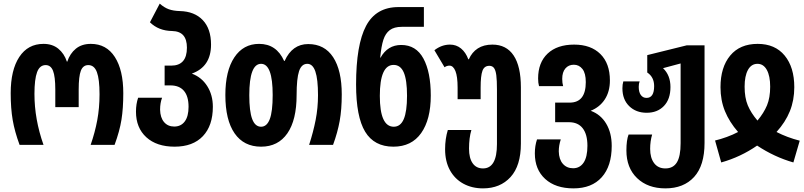

<svg xmlns="http://www.w3.org/2000/svg" viewBox="-20 -799 4436 1059"><path d="M39 -285Q39 -413 86.5 -485Q134 -557 220 -557Q269 -557 301.5 -530.5Q334 -504 349 -459H351Q366 -504 398.5 -530.5Q431 -557 481 -557Q567 -557 613.5 -484.5Q660 -412 660 -285Q660 -202 650 -139Q640 -76 612 0H480Q504 -69 516.5 -136.5Q529 -204 529 -279Q529 -362 514.5 -401Q500 -440 467 -440Q438 -440 426 -409Q414 -378 414 -305V-208H285V-305Q285 -377 272.5 -408.5Q260 -440 232 -440Q199 -440 184.5 -401Q170 -362 170 -281Q170 -141 220 0H88Q61 -73 50 -137Q39 -201 39 -285Z M730 -183Q730 -226 742 -260H874Q863 -231 863 -194Q864 -150 885 -125.5Q906 -101 941 -101Q978 -101 999 -129Q1020 -157 1020 -210Q1020 -268 994.5 -298Q969 -328 920 -328H888V-437H924Q1011 -437 1011 -536Q1011 -581 991 -604Q971 -627 929 -628Q855 -629 807 -676L861 -779Q886 -757 911 -748Q936 -739 972 -738Q1053 -736 1098.5 -688Q1144 -640 1144 -553Q1144 -431 1038 -393Q1092 -373 1123 -324Q1154 -275 1154 -210Q1154 -106 1099 -48Q1044 10 943 10Q844 10 787 -42Q730 -94 730 -183Z M1223 -275Q1223 -408 1272.5 -482.5Q1322 -557 1409 -557Q1505 -557 1547 -463H1550Q1592 -556 1680 -556Q1770 -556 1817.5 -483.5Q1865 -411 1865 -278Q1865 -195 1853.5 -131.5Q1842 -68 1817 0H1685Q1708 -71 1721 -137.5Q1734 -204 1734 -274Q1734 -362 1719.5 -404.5Q1705 -447 1675 -447Q1643 -447 1629.5 -406.5Q1616 -366 1616 -275Q1616 -137 1565 -63.5Q1514 10 1420 10Q1325 10 1274 -63.5Q1223 -137 1223 -275ZM1484 -275Q1484 -447 1420 -447Q1355 -447 1355 -274Q1355 -185 1371 -142.5Q1387 -100 1420 -100Q1452 -100 1468 -142Q1484 -184 1484 -275Z M1944 -333Q1944 -552 1999 -656Q2054 -760 2178 -760H2318V-651H2196Q2154 -651 2130 -633Q2106 -615 2094.5 -579.5Q2083 -544 2077 -481H2079Q2118 -551 2193 -551Q2275 -551 2315.5 -476Q2356 -401 2356 -272Q2356 -140 2303 -65Q2250 10 2150 10Q2044 10 1994 -72.5Q1944 -155 1944 -333ZM2225 -271Q2225 -358 2207 -399.5Q2189 -441 2151 -441Q2075 -441 2075 -270Q2075 -100 2152 -100Q2189 -100 2207 -142Q2225 -184 2225 -271Z M2435 24Q2435 -33 2450 -82H2580Q2567 -39 2567 21Q2567 73 2587 101.5Q2607 130 2644 130Q2721 130 2721 -4V-305Q2721 -356 2717.5 -383.5Q2714 -411 2705 -423.5Q2696 -436 2679 -436Q2651 -436 2641 -408.5Q2631 -381 2631 -316V-252H2504V-316Q2504 -377 2492 -407Q2480 -437 2459 -437Q2444 -437 2432 -428L2376 -522Q2416 -553 2462 -553Q2497 -553 2523 -531.5Q2549 -510 2563 -472H2566Q2583 -511 2615.5 -532Q2648 -553 2696 -553Q2773 -553 2813 -493Q2853 -433 2853 -317V-7Q2853 115 2796 177.5Q2739 240 2644 240Q2583 240 2535.5 214Q2488 188 2461.5 139.5Q2435 91 2435 24Z M2930 47Q2930 5 2942 -30H3073Q3062 3 3062 36Q3063 80 3084.5 104.5Q3106 129 3141 129Q3178 129 3199 98Q3220 67 3220 5Q3220 -58 3194 -91.5Q3168 -125 3118 -125H3042V-233H3122Q3211 -233 3211 -346Q3211 -395 3192.5 -418.5Q3174 -442 3145 -442Q3116 -442 3098.5 -421.5Q3081 -401 3081 -364Q3081 -341 3086 -324H2953Q2948 -342 2948 -366Q2948 -454 3000.5 -503.5Q3053 -553 3147 -553Q3239 -553 3291.5 -501Q3344 -449 3344 -355Q3344 -294 3316 -251Q3288 -208 3238 -188Q3293 -168 3323.5 -117Q3354 -66 3354 6Q3354 117 3299 178.5Q3244 240 3143 240Q3044 240 2987 188Q2930 136 2930 47Z M3435 31Q3435 -26 3447 -57H3577Q3566 -20 3566 22Q3566 72 3588 101Q3610 130 3650 130Q3693 130 3713.5 96.5Q3734 63 3734 -9V-449L3637 -423Q3678 -384 3678 -319Q3678 -252 3642 -214.5Q3606 -177 3547 -177Q3488 -177 3450.5 -213.5Q3413 -250 3413 -312Q3413 -333 3418 -350H3508Q3503 -338 3503 -320Q3503 -291 3514.5 -275Q3526 -259 3546 -259Q3588 -259 3588 -324Q3588 -374 3550 -399V-495L3768 -549H3866V-11Q3866 114 3808.5 177Q3751 240 3650 240Q3553 240 3494 183.5Q3435 127 3435 31Z M3924 -24Q3954 -31 3988.5 -43.5Q4023 -56 4051 -71Q4003 -126 3978.5 -186Q3954 -246 3954 -318Q3954 -428 4007.5 -492.5Q4061 -557 4159 -557Q4255 -557 4308 -492.5Q4361 -428 4361 -318Q4361 -246 4336.5 -185.5Q4312 -125 4263 -71Q4321 -41 4391 -23L4356 97Q4251 67 4156 4Q4065 67 3958 97ZM4228 -321Q4228 -380 4209.5 -413.5Q4191 -447 4158 -447Q4124 -447 4105.5 -413.5Q4087 -380 4087 -321Q4087 -260 4104.5 -218Q4122 -176 4158 -134Q4193 -176 4210.5 -218Q4228 -260 4228 -321Z"/></svg>

Font: Noto Sans Georgian Bold Cond
Style: Regular
Weight: 700
Width: 3
Designer: Monotype Design team
Foundry: Monotype Imaging Inc.
Version: Version 1.000